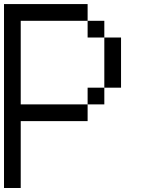

<svg xmlns="http://www.w3.org/2000/svg" viewBox="-20 -937 707 957"><path d="M0 0V-916.7H416.7V-833.3H83.3V-416.7H416.7V-333.3H83.3V0ZM416.7 -416.7V-500H500V-416.7ZM416.7 -833.3H500V-750H416.7ZM500 -500V-750H583.3V-500Z"/></svg>

Font: Galmuri11 Regular
Style: Regular
Weight: 400
Designer: Minseo Lee (Quiple)
Version: Version 2.356;hotconv 1.1.0;makeotfexe 2.6.0 DEVELOPMENT